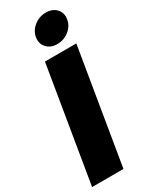

<svg xmlns="http://www.w3.org/2000/svg" viewBox="-244 -1007 832 1056"><g transform="rotate(-30 172.0 -479.0)"><path d="M319.8 -727.5 199.2 0H0L120.6 -727.5ZM228.5 -776.4Q186.5 -776.4 162.4 -802.7Q138.2 -829.1 144.5 -867.7Q150.9 -906.2 183.8 -932.4Q216.8 -958.5 258.8 -958.5Q300.8 -958.5 325 -932.4Q349.1 -906.2 342.3 -867.7Q336.4 -829.1 303.5 -802.7Q270.5 -776.4 228.5 -776.4Z"/></g></svg>

Font: Inter 20pt Black
Style: Italic
Weight: 900
Italic angle: -9.3988°
Version: Version 4.001;git-66647c0bb